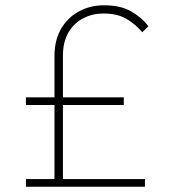

<svg xmlns="http://www.w3.org/2000/svg" viewBox="-20 -706 652 726"><path d="M186 -10V-493Q186 -555 211.5 -598Q237 -641 279.5 -663.5Q322 -686 373 -686Q438 -686 478.5 -661.5Q519 -637 541 -607L518 -584Q493 -614 458.5 -634.5Q424 -655 371 -655Q330 -655 295 -637Q260 -619 239 -583.5Q218 -548 218 -496V-10ZM78 0V-29H528V0ZM78 -309V-338H448V-309Z"/></svg>

Font: Outfit Thin
Style: Regular
Weight: 100
Designer: Rodrigo Fuenzalida
Foundry: fragTYPE
Version: Version 1.100;gftools[0.9.27]